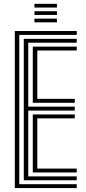

<svg xmlns="http://www.w3.org/2000/svg" viewBox="-20 -958 439 978"><path d="M55.5 0V-800H370.8V-780.2H78.2V-19.8H370.8V0ZM147 -79.5V-375H360.8V-355H170V-99.2H370.8V-79.5ZM101.2 -39.8V-760.2H370.8V-740.5H124V-414.8H360.8V-394.8H124V-59.5H370.8V-39.8ZM147 -434.5V-720.5H370.8V-700.8H170V-454.5H360.8V-434.5ZM155.5 -919.5V-938.5H270V-919.5ZM155.5 -844.2V-863H270V-844.2ZM155.5 -882V-900.8H270V-882Z"/></svg>

Font: Big Shoulders Inline Text Thin
Style: Bold
Weight: 700
Version: Version 2.002